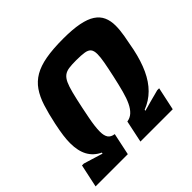

<svg xmlns="http://www.w3.org/2000/svg" viewBox="-171 -872 1049 1049"><g transform="rotate(-45 353.5 -348.0)"><path d="M2.2 0 30.8 -133.6H45.1Q56.5 -130.2 67.6 -126.8Q78.8 -123.4 89.7 -120.1Q100.7 -116.7 111.6 -113.3Q122.5 -109.8 133.7 -106.5Q144.8 -103.1 155.7 -99.7L157.1 -106.4Q113.7 -127 92.2 -166.2Q70.7 -205.5 70.7 -265.7Q70.7 -291.3 74.8 -322.3Q78.9 -353.3 88.3 -398.3Q102.2 -463.7 118 -513.1Q133.8 -562.5 158 -597.5Q182.2 -632.5 219.4 -654.2Q256.6 -675.9 312.3 -686Q368 -696 448.3 -696Q520.5 -696 568.9 -686.4Q617.4 -676.8 646.4 -657.7Q675.4 -638.5 688.2 -610Q701.1 -581.5 701.1 -543.3Q701.1 -510.6 694.1 -470.1Q687.1 -429.6 677.4 -381.8Q661.9 -308.4 636.6 -253.5Q611.2 -198.7 574.7 -162.4Q538.3 -126.1 488.1 -106.4L486.6 -99.7Q499.5 -103.1 511.9 -106.5Q524.2 -109.8 536.8 -113.5Q549.4 -117.1 562 -120.3Q574.6 -123.4 587 -126.8Q599.3 -130.2 612.2 -133.6H627L598.4 0H348.7L375.7 -127.9Q400.6 -131.8 418.1 -148.1Q435.7 -164.5 449.1 -192.6Q462.5 -220.6 473.4 -261.4Q484.4 -302.1 495.9 -354.8Q507.8 -408.8 514.3 -444.9Q520.8 -480.9 520.8 -503.8Q520.8 -530.2 510.5 -542.6Q500.3 -554.9 477 -558.6Q453.8 -562.4 414 -562.4Q380.5 -562.4 358.3 -559.3Q336.1 -556.1 321.4 -544.9Q306.8 -533.6 296.4 -511.3Q286.1 -488.9 276.4 -450.8Q266.7 -412.7 254.6 -354.8Q247.9 -322.1 242.1 -292.5Q236.3 -263 233.3 -238.4Q230.3 -213.7 230.3 -194.6Q230.3 -163.5 241.4 -147.5Q252.4 -131.5 278.4 -127.9L251.3 0Z"/></g></svg>

Font: Saira Thin
Style: Italic
Weight: 100
Italic angle: -12°
Designer: Hector Gatti with collaboration of the Omnibus-Type team
Foundry: Omnibus-Type
Version: Version 1.101